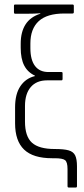

<svg xmlns="http://www.w3.org/2000/svg" viewBox="-20 -703 371 853"><path d="M285 130Q280 130 280 124V48Q280 17 269 8.5Q258 0 223 0H212Q127 0 87 -38.5Q47 -77 47 -155V-226Q47 -285 70.5 -320Q94 -355 135 -365V-367Q103 -382 87.5 -412Q72 -442 72 -491V-509Q72 -561 93.5 -594.5Q115 -628 159 -642V-644Q145 -643 130.5 -642.5Q116 -642 101 -642H47Q42 -642 42 -649V-677Q42 -683 47 -683H302Q308 -683 308 -677V-649Q308 -643 302 -643H266Q189 -643 152 -609Q115 -575 115 -510V-489Q115 -437 135.5 -410Q156 -383 195 -383H252Q256 -383 257 -381.5Q258 -380 258 -377V-352Q258 -349 257 -347.5Q256 -346 252 -346H189Q142 -346 116.5 -316Q91 -286 91 -232V-163Q91 -97 122 -69Q153 -41 223 -41Q264 -41 285 -35Q306 -29 314 -12.5Q322 4 322 36V124Q322 130 317 130Z"/></svg>

Font: Sofia Sans Condensed Light
Style: Regular
Weight: 300
Designer: Botio Nikoltchev, Ani Petrova
Foundry: lettersoup
Version: Version 4.101